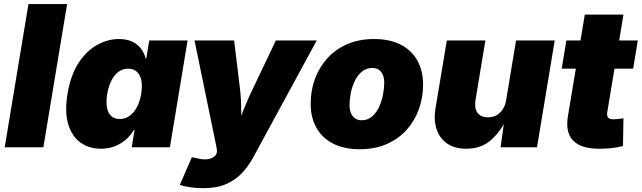

<svg xmlns="http://www.w3.org/2000/svg" viewBox="-20 -748 3259 975"><path d="M320.8 -727.5 200.2 0H3.9L124.5 -727.5Z M492.7 7.3Q433.6 7.3 389.6 -23.4Q345.7 -54.2 326.7 -116.2Q307.6 -178.2 322.8 -271Q338.9 -367.7 379.6 -429.4Q420.4 -491.2 474.4 -520.5Q528.3 -549.8 583.5 -549.8Q623.5 -549.8 651.4 -536.6Q679.2 -523.4 696.3 -500.7Q713.4 -478 719.7 -450.2H722.7L737.8 -542.5H932.6L842.8 0H648.9L663.1 -88.4H659.7Q644 -60.5 619.1 -39.1Q594.2 -17.6 562.5 -5.1Q530.8 7.3 492.7 7.3ZM588.4 -143.6Q615.7 -143.6 637.7 -159.2Q659.7 -174.8 675 -203.4Q690.4 -231.9 696.8 -271Q703.6 -311 697.8 -339.6Q691.9 -368.2 674.8 -383.8Q657.7 -399.4 630.4 -399.4Q603.5 -399.4 582.3 -383.8Q561 -368.2 546.1 -339.6Q531.2 -311 524.4 -271Q518.1 -231.4 523.2 -202.6Q528.3 -173.8 544.9 -158.7Q561.5 -143.6 588.4 -143.6Z M893.1 190.9 954.1 50.3 984.4 56.6Q1013.7 64 1036.4 60.1Q1059.1 56.2 1071.3 44.2Q1083.5 32.2 1081.5 15.1L1079.6 0.5L967.8 -542.5H1168.9L1198.7 -296.9Q1205.1 -241.2 1204.8 -184.8Q1204.6 -128.4 1206.1 -61.5H1168.5Q1191.9 -128.4 1214.6 -185.3Q1237.3 -242.2 1263.7 -296.9L1380.9 -542.5H1588.4L1265.6 51.8Q1241.2 96.7 1207.8 131.8Q1174.3 167 1127 187.3Q1079.6 207.5 1013.2 207.5Q979.5 207.5 947.5 203.1Q915.5 198.7 893.1 190.9Z M1807.1 9.8Q1727.1 9.8 1671.4 -18.8Q1615.7 -47.4 1586.7 -99.4Q1557.6 -151.4 1557.6 -221.2Q1557.6 -288.1 1579.3 -347.4Q1601.1 -406.7 1642.6 -452.4Q1684.1 -498 1743.7 -523.9Q1803.2 -549.8 1879.9 -549.8Q1959.5 -549.8 2014.9 -521.2Q2070.3 -492.7 2099.4 -440.4Q2128.4 -388.2 2128.4 -318.4Q2128.4 -252.9 2107.2 -193.6Q2085.9 -134.3 2044.9 -88.6Q2003.9 -43 1944.1 -16.6Q1884.3 9.8 1807.1 9.8ZM1815.9 -137.2Q1847.7 -137.2 1870.1 -157Q1892.6 -176.8 1906 -207Q1919.4 -237.3 1925.3 -269.8Q1931.2 -302.2 1931.2 -327.1Q1931.2 -352.1 1923.6 -368.9Q1916 -385.7 1902.6 -394.3Q1889.2 -402.8 1871.1 -402.8Q1838.9 -402.8 1816.4 -383.3Q1793.9 -363.8 1780.3 -334Q1766.6 -304.2 1760.7 -272.2Q1754.9 -240.2 1754.9 -215.3Q1754.9 -177.2 1771.7 -157.2Q1788.6 -137.2 1815.9 -137.2Z M2346.7 7.3Q2289.1 7.3 2251 -18.8Q2212.9 -44.9 2197.3 -91.3Q2181.6 -137.7 2191.4 -197.3L2249 -542.5H2444.8L2394.5 -238.8Q2388.2 -198.2 2404.8 -175.3Q2421.4 -152.3 2458 -152.3Q2482.4 -152.3 2501.5 -162.8Q2520.5 -173.3 2533.2 -192.9Q2545.9 -212.4 2550.3 -239.7L2600.6 -542.5H2796.9L2707 0H2522L2541.5 -140.1H2549.8Q2520 -77.1 2470.9 -34.9Q2421.9 7.3 2346.7 7.3Z M3218.8 -542.5 3195.3 -399.4H2832.5L2856 -542.5ZM2949.7 -673.8H3146L3063.5 -176.8Q3061 -159.2 3068.4 -150.6Q3075.7 -142.1 3095.7 -142.1Q3105 -142.1 3122.6 -144Q3140.1 -146 3146 -147.5L3143.6 -6.3Q3110.8 2 3080.6 4.6Q3050.3 7.3 3022.9 7.3Q2930.2 7.3 2890.4 -34.2Q2850.6 -75.7 2863.8 -156.7Z"/></svg>

Font: Inter 16pt Black
Style: Italic
Weight: 900
Italic angle: -9.3988°
Version: Version 4.001;git-66647c0bb